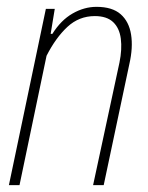

<svg xmlns="http://www.w3.org/2000/svg" viewBox="-20 -541 433 561"><path d="M6 0 114 -515H140L128 -442H133Q158 -482 192 -501.5Q226 -521 262 -521Q308 -521 332.5 -499.5Q357 -478 363 -440Q369 -402 358 -354L283 0H252L329 -358Q337 -397 333 -428Q329 -459 310.5 -476.5Q292 -494 257 -494Q211 -494 177 -462.5Q143 -431 116 -378L37 0Z"/></svg>

Font: Hubot Sans Condensed ExtraLight
Style: Italic
Weight: 200
Width: 3
Italic angle: -12.0243°
Designer: Deni Anggara
Foundry: GitHub, Inc., Subsidiary of Microsoft Corporation
Version: Version 2.000